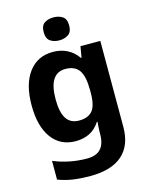

<svg xmlns="http://www.w3.org/2000/svg" viewBox="-143 -849 919 1179"><g transform="rotate(-15 316.5 -260.0)"><path d="M255 -556Q305 -556 345 -536Q385 -516 413 -476H417L429 -546H555V1Q555 118 486 179Q417 240 282 240Q224 240 174.5 233Q125 226 78 208V89Q179 131 291 131Q349 131 377.5 100Q406 69 406 7V-4Q406 -21 407.5 -39Q409 -57 410 -71H406Q378 -28 339 -9Q300 10 251 10Q154 10 99.5 -64.5Q45 -139 45 -272Q45 -406 101 -481Q157 -556 255 -556ZM302 -435Q250 -435 223.5 -394Q197 -353 197 -270Q197 -188 223 -147.5Q249 -107 304 -107Q361 -107 388.5 -139.5Q416 -172 416 -253V-271Q416 -359 389 -397Q362 -435 302 -435ZM314 -760Q347 -760 371 -744.5Q395 -729 395 -687Q395 -646 371 -630Q347 -614 314 -614Q280 -614 256.5 -630Q233 -646 233 -687Q233 -729 256.5 -744.5Q280 -760 314 -760Z"/></g></svg>

Font: Noto Sans Sundanese
Style: Regular
Weight: 400
Designer: Monotype Design Team (Regular), Sérgio L. Martins (other weights)
Foundry: Monotype Imaging Inc.
Version: Version 2.003